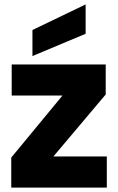

<svg xmlns="http://www.w3.org/2000/svg" viewBox="-20 -850 536 870"><path d="M459 -422 222 -141H464V0H31V-136L263 -417H33V-558H459ZM368 -830V-697L127 -596V-714Z"/></svg>

Font: Poppins
Style: Bold
Weight: 700
Designer: Ninad Kale (Devanagari), Jonny Pinhorn (Latin)
Version: Version 5.002